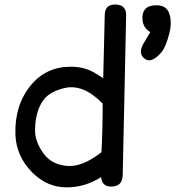

<svg xmlns="http://www.w3.org/2000/svg" viewBox="-20 -806 869 851"><path d="M693.4 -571.8Q650.9 -523.9 621.6 -545.4Q588.4 -569.8 619.6 -619.1Q635.7 -645 646 -663.6Q613.8 -683.1 611.3 -720.2Q608.4 -775.4 658.2 -781.7Q720.7 -789.6 732.9 -737.8Q741.7 -701.7 731.4 -661.6Q715.3 -596.2 693.4 -571.8ZM489.3 -786.1Q540 -786.1 539.1 -737.8L523.9 -31.2Q523.4 22 470.7 21Q431.6 20 428.2 -21Q356 24.9 273.9 24.4Q189.5 23.9 124.5 -40Q52.2 -112.3 48.3 -208.5Q43.9 -338.4 115.7 -426.8Q183.6 -510.3 293 -510.3Q351.6 -510.3 395.5 -485.4Q418.5 -472.2 437.5 -459L444.3 -740.7Q445.3 -785.2 489.3 -786.1ZM429.7 -131.3Q435.1 -232.9 435.1 -346.7Q348.6 -436 264.6 -415.5Q203.1 -400.4 175.8 -366.7Q137.2 -318.4 135.3 -231.9Q134.3 -176.3 175.8 -122.1Q209 -78.1 273.9 -70.8Q342.3 -63 429.7 -131.3Z"/></svg>

Font: Comic Relief
Style: Regular
Weight: 400
Designer: Jeff Davis
Foundry: Loudifier
Version: Version 1.0